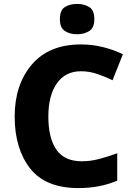

<svg xmlns="http://www.w3.org/2000/svg" viewBox="-20 -951 681 981"><path d="M394 -587Q435 -587 475.5 -573.5Q516 -560 555 -541L608 -674Q502 -724 394 -724Q230 -724 142.5 -621Q55 -518 55 -356Q55 -192 133.5 -91Q212 10 381 10Q490 10 579 -28V-168Q530 -150 486 -138.5Q442 -127 398 -127Q309 -127 268 -186.5Q227 -246 227 -355Q227 -463 270.5 -525Q314 -587 394 -587ZM374 -931Q337 -931 311.5 -915Q286 -899 286 -853Q286 -809 311.5 -792.5Q337 -776 374 -776Q410 -776 436 -792.5Q462 -809 462 -853Q462 -899 436 -915Q410 -931 374 -931Z"/></svg>

Font: Noto Sans UI Extra
Style: Regular
Weight: 800
Designer: Monotype Design Team
Foundry: Monotype Imaging Inc.
Version: Version 1.901